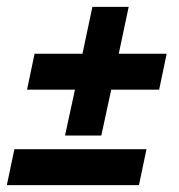

<svg xmlns="http://www.w3.org/2000/svg" viewBox="-34 -541 524 561"><path d="M156 -145 185 -279H45L67 -384H207L236 -521H342L313 -384H453L431 -279H291L262 -145ZM-14 0 8 -105H394L372 0Z"/></svg>

Font: Kanit Medium
Style: Italic
Weight: 500
Italic angle: -12°
Designer: Katatrad Team
Foundry: CadsonDemak
Version: Version 2.000; ttfautohint (v1.8.3)